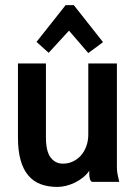

<svg xmlns="http://www.w3.org/2000/svg" viewBox="-20 -717 540 757"><path d="M50.8 0ZM440.9 -466.8V-56.2Q440.9 -43.5 443.6 -29.3Q446.3 -15.1 450.2 0H341.8Q335.9 -4.4 334 -13.2Q332 -22 332 -28.8V-43.9Q321.8 -28.8 307.1 -17.1Q292.5 -5.4 275.4 2.9Q258.3 11.2 240.5 15.6Q222.7 20 206.1 20Q169.4 20 140.6 9.3Q111.8 -1.5 91.8 -24.9Q71.8 -48.3 61.3 -85.4Q50.8 -122.6 50.8 -174.8V-466.8H161.1V-174.8Q161.1 -121.1 179.4 -96.4Q197.8 -71.8 228 -71.8Q249 -71.8 267.3 -80.3Q285.6 -88.9 299.1 -104Q312.5 -119.1 320.3 -140.4Q328.1 -161.6 328.1 -187V-466.8ZM124 -551.8 238.8 -696.8H271L386.2 -550.8L328.1 -507.8L252 -596.2L171.9 -508.8Z"/></svg>

Font: InconsolataGo
Style: Bold
Weight: 700
Designer: Raph Levien, Kirill Tkachev(cyreal.org)
Foundry: Raph Levien, Kirill Tkachev(cyreal.org)
Version: Version 1.015; ttfautohint (v0.92) -l 8 -r 50 -G 200 -x 14 -